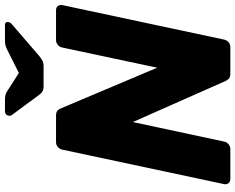

<svg xmlns="http://www.w3.org/2000/svg" viewBox="-107 -838 945 771"><g transform="rotate(-90 365.5 -452.5)"><path d="M32.1 0Q21.5 0 15.6 -7.2Q9.6 -14.5 11.6 -25.1L150 -674.5Q152 -685.5 160.6 -692.8Q169.1 -700 179.8 -700H286Q302.2 -700 308.1 -692.9Q314 -685.8 315.6 -681.1L479.1 -293.9L560 -674.5Q562 -685.5 570.8 -692.8Q579.5 -700 590.1 -700H710Q721 -700 726.7 -692.8Q732.5 -685.5 730.5 -674.5L592.1 -25.5Q590.1 -14.9 581.6 -7.4Q573 0 562.4 0H456.1Q439.9 0 433.9 -7.4Q427.9 -14.9 425.9 -18.9L260.9 -391.6L182.5 -25.1Q180.5 -14.5 171.9 -7.2Q163.4 0 152.4 0ZM402 -750Q392.5 -750 385.5 -753.6Q378.5 -757.1 370.5 -767.1L289.4 -877.1Q284.6 -882.9 286.6 -890.9Q289.3 -905 304.1 -905H351Q359.5 -905 366.9 -903.6Q374.4 -902.2 381.7 -898L458 -849.2L555.2 -898Q564 -902.2 571.7 -903.6Q579.5 -905 588 -905H650.1Q664.2 -905 662.4 -891.2Q661.1 -883.6 654 -877.5L525.7 -767.1Q513.4 -757.1 505.1 -753.6Q496.9 -750 487 -750Z"/></g></svg>

Font: Rubik Light
Style: Italic
Weight: 300
Italic angle: -12°
Designer: Hubert and Fischer
Foundry: Hubert and Fischer
Version: Version 2.300;gftools[0.9.30]